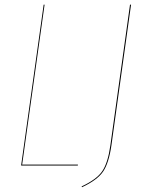

<svg xmlns="http://www.w3.org/2000/svg" viewBox="-20 -700 615 812"><path d="M168.5 -680.2 73.7 -3.9H309.6L309.1 0H69.3L164.6 -680.2ZM534.2 -680.2 451.2 -85.4Q440.4 -10.3 416 25.6Q391.6 61.5 326.7 91.8L325.2 88.4Q389.2 58.6 412.8 23.4Q436.5 -11.7 446.8 -85.4L529.8 -680.2Z"/></svg>

Font: Fira Sans Compressed Four
Style: Italic
Weight: 100
Width: 3
Italic angle: -8°
Designer: Carrois Corporate & Edenspiekermann AG
Foundry: Carrois Corporate GbR & Edenspiekermann AG
Version: Version 4.203;PS 004.203;hotconv 1.0.88;makeotf.lib2.5.64775